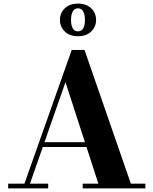

<svg xmlns="http://www.w3.org/2000/svg" viewBox="-20 -1040 847 1060"><path d="M205.5 -228.5V-255H522V-228.5ZM446.5 -764.5 702.5 -26H782.5V0H436.5V-26H523L341.5 -586.5L145.5 -26H246V0H25V-26H115L376 -764.5ZM410.5 -840Q364.5 -840 337.8 -866Q311 -892 311 -930Q311 -968.5 337.8 -994.2Q364.5 -1020 410.5 -1020Q456.5 -1020 483.5 -994.2Q510.5 -968.5 510.5 -930Q510.5 -892 483.5 -866Q456.5 -840 410.5 -840ZM410.5 -867Q423 -867 431.5 -874Q440 -881 444.5 -895Q449 -909 449 -930Q449 -950.5 444.5 -964.8Q440 -979 431.5 -986.5Q423 -994 410.5 -994Q398 -994 389.5 -986.5Q381 -979 376.5 -964.8Q372 -950.5 372 -930Q372 -909 376.5 -895Q381 -881 389.5 -874Q398 -867 410.5 -867Z"/></svg>

Font: Bodoni Moda 9pt
Style: Bold
Weight: 700
Designer: Owen Earl
Foundry: indestructible type
Version: Version 2.005